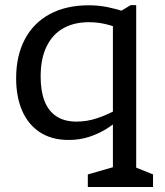

<svg xmlns="http://www.w3.org/2000/svg" viewBox="-20 -550 660 770"><path d="M332.2 149.5 455.2 114.2 432.8 155.7V-486.7L504.2 -529.5H526.2V152.8L506 114.2L593.7 149.5V200H332.2ZM487.2 -501.3V-424.5L471.7 -431.2Q435.2 -445.7 403.4 -453.3Q371.7 -461 336.3 -461Q277.5 -461 234.2 -436.8Q190.8 -412.7 166.9 -363.8Q143 -315 143 -242.8Q143 -185.3 158.4 -145.2Q173.8 -105.2 205.8 -83.8Q237.8 -62.3 287.2 -62.3Q328.3 -62.3 368.2 -75.5Q408 -88.7 449.7 -111Q452.8 -112.7 455.3 -114.2Q457.8 -115.7 460.7 -117.3L464 -75.5Q436.5 -51.8 406.6 -33Q376.7 -14.2 338.2 -1.4Q299.8 11.3 255.2 11.3Q186.8 11.3 139.5 -20Q92.2 -51.3 68.4 -106.9Q44.7 -162.5 44.7 -236Q44.7 -325.3 79.1 -391.4Q113.5 -457.5 179.2 -493.2Q245 -528.8 336.3 -528.8Q375.3 -528.8 411.1 -521.5Q446.8 -514.2 487.2 -501.3Z"/></svg>

Font: Monaspace Xenon Var
Style: Regular
Weight: 400
Designer: Riley Cran and the Lettermatic Team
Version: Version 1.000 (Monaspace Xenon Var)